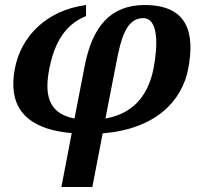

<svg xmlns="http://www.w3.org/2000/svg" viewBox="-20 -520 808 763"><path d="M176 -247C193 -334 230 -420 322 -456V-500C163 -479 63 -374 39 -247C14 -116 60 -9 265 9L224 223H347L388 10C596 -7 703 -116 728 -247C755 -388 727 -500 555 -500C421 -500 348 -417 317 -260L276 -49C165 -70 158 -154 176 -247ZM443 -275C460 -361 480 -448 549 -448C610 -448 608 -340 590 -247C571 -152 519 -70 399 -49Z"/></svg>

Font: Veleka
Style: Bold Italic
Weight: 700
Italic angle: -12°
Designer: Stefan Peev, Context Ltd, 2016; SIL International, 1997-2014.
Foundry: Stefan Peev, Context Ltd, 2016
Version: Version 5.000